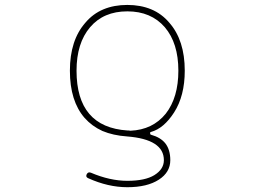

<svg xmlns="http://www.w3.org/2000/svg" viewBox="-20 -576 1040 790"><path d="M503.9 194.3Q424.8 194.3 342.8 157.2Q331.1 152.3 336.9 140.6Q342.8 129.9 354.5 134.8Q432.6 168 503.9 168Q577.1 168 615.2 144.5Q654.3 120.1 654.3 83Q654.3 40 616.2 15.6Q578.1 -8.8 502.9 -14.6Q445.3 -18.6 401.4 -37.1Q358.4 -56.6 328.1 -90.8Q267.6 -160.2 267.6 -285.2Q267.6 -410.2 331.1 -482.4Q362.3 -519.5 405.8 -537.6Q449.2 -555.7 503.9 -555.7Q558.6 -555.7 602.1 -537.6Q645.5 -519.5 676.8 -482.4Q740.2 -410.2 740.2 -285.2Q740.2 -181.6 696.3 -113.3Q654.3 -47.9 601.6 -33.2Q596.7 -32.2 597.7 -27.3Q597.7 -22.5 601.6 -21.5Q640.6 -10.7 660.2 13.7Q680.7 40 680.7 83Q680.7 132.8 633.8 163.1Q585.9 194.3 503.9 194.3ZM350.6 -463.9Q294.9 -398.4 294.9 -285.2Q294.9 -52.7 504.9 -39.1Q506.8 -39.1 509.8 -39.1Q514.6 -38.1 516.6 -38.1Q608.4 -42 662.1 -108.4Q713.9 -174.8 713.9 -285.2Q713.9 -398.4 658.2 -463.9Q601.6 -529.3 503.9 -529.3Q406.2 -529.3 350.6 -463.9Z"/></svg>

Font: Rounded-X Mgen+ 1mn thin
Style: Regular
Weight: 100
Designer: [Source Han Sans]
Ryoko NISHIZUKA  (kana & ideographs); Paul D. Hunt (Latin, Greek & Cyrillic); Wenlong ZHANG  (bopomofo
Version: Version 1.059.20150602